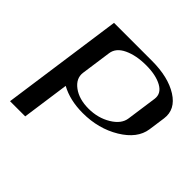

<svg xmlns="http://www.w3.org/2000/svg" viewBox="-184 -934 1117 1117"><g transform="rotate(45 375.0 -375.0)"><path d="M147.5 -750H460Q593.8 -750 675.8 -698.2Q757.8 -646.5 746.1 -562.5L731.4 -458Q718.8 -371.1 618.7 -310.5Q518.6 -250 389.6 -250Q284.2 -250 208 -292L167 0H42ZM600.6 -417 627 -604.5Q633.8 -653.3 584.5 -680.7Q535.2 -708 454.1 -708Q373 -708 315.9 -681.2Q258.8 -654.3 252 -604.5L225.6 -417Q218.8 -365.2 268.1 -328.6Q317.4 -292 395.5 -292Q472.7 -292 533.2 -328.6Q593.8 -365.2 600.6 -417Z"/></g></svg>

Font: okolaks
Style: BoldItalic
Weight: 600
Width: 8
Italic angle: -8°
Version: Version 000.6.0